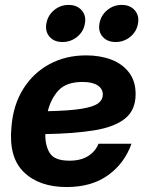

<svg xmlns="http://www.w3.org/2000/svg" viewBox="-20 -754 599 786"><path d="M252.9 11.7Q140.6 11.7 77.6 -49.3Q14.6 -110.4 26.9 -235.4Q34.2 -324.7 75.4 -390.4Q116.7 -456.1 183.1 -491.7Q249.5 -527.3 332.5 -527.3Q390.1 -527.3 436 -509.8Q481.9 -492.2 508.5 -456.8Q535.2 -421.4 535.2 -368.7Q535.2 -303.2 491.9 -268.6Q448.7 -233.9 366 -220.5Q283.2 -207 165.5 -205.1Q164.6 -157.7 184.1 -127Q203.6 -96.2 264.2 -96.2Q311.5 -96.2 341.3 -115.5Q371.1 -134.8 383.3 -165.5H518.1Q490.2 -85.9 422.9 -37.1Q355.5 11.7 252.9 11.7ZM175.8 -298.8Q267.1 -300.8 315.9 -309.1Q364.7 -317.4 382.8 -331.8Q400.9 -346.2 400.9 -366.7Q400.9 -390.6 379.6 -404.5Q358.4 -418.5 317.9 -418.5Q251 -418.5 219.2 -383.5Q187.5 -348.6 175.8 -298.8ZM453.6 -582Q419.4 -582 400.4 -603.5Q381.3 -625 387.2 -657.7Q392.6 -690.4 418.5 -712.2Q444.3 -733.9 478.5 -733.9Q512.2 -733.9 531.5 -712.2Q550.8 -690.4 544.9 -657.7Q539.6 -625 513.4 -603.5Q487.3 -582 453.6 -582ZM235.8 -582Q201.7 -582 182.9 -603.5Q164.1 -625 169.9 -657.7Q175.3 -690.4 201.2 -712.2Q227.1 -733.9 260.7 -733.9Q294.9 -733.9 314.2 -712.2Q333.5 -690.4 327.6 -657.7Q322.3 -625 296.1 -603.5Q270 -582 235.8 -582Z"/></svg>

Font: Inter Display
Style: Bold Italic
Weight: 700
Italic angle: -9.39999°
Designer: Rasmus Andersson
Foundry: rsms
Version: Version 4.000;git-a52131595